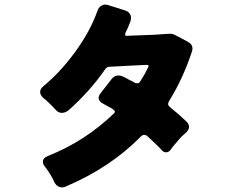

<svg xmlns="http://www.w3.org/2000/svg" viewBox="-20 -798 1040 837"><path d="M628 -510Q628 -515 618 -515Q617 -515 615 -515Q615 -515 571 -513L497 -509L456 -507Q444 -505 440 -498Q369 -396 276 -315Q263 -306 249 -306Q235 -306 224 -318Q189 -356 170 -370Q155 -383 155 -397Q155 -411 170 -423Q242 -482 307.5 -571.5Q373 -661 405 -751Q410 -767 424 -774Q431 -778 439 -778Q447 -778 454 -775L527 -752Q542 -747 548 -734Q551 -728 551 -721Q551 -714 549 -706Q538 -676 527 -655Q525 -646 526 -644Q528 -641 535 -642Q603 -645 626.5 -645.5Q650 -646 667 -647.5Q684 -649 696 -649.5Q708 -650 713 -650.5Q718 -651 722 -651Q732 -651 740 -647L797 -617Q819 -606 819 -586Q819 -579 816 -571Q777 -454 718 -359Q713 -351 713 -344.5Q713 -338 721 -331Q760 -300 795 -266Q804 -256 804 -244.5Q804 -233 792 -221Q787 -217 783 -213Q770 -202 759 -188.5Q748 -175 741.5 -168Q735 -161 731.5 -156Q728 -151 723 -144Q715 -134 703.5 -134Q692 -134 683 -146Q668 -162 649.5 -179Q631 -196 624 -203Q617 -210 609 -210Q601 -210 594 -203Q462 -68 267 15Q259 19 251 19Q230 19 217 -3V-4Q201 -39 177 -70Q167 -82 167 -92Q167 -110 189 -118Q350 -182 475 -302Q481 -307 481 -312Q478 -321 451 -334L428 -347Q410 -356 410 -371Q410 -381 418 -391L467 -454Q479 -469 496 -469Q504 -469 512 -466L525 -460L540 -452Q544 -449 552 -446L566 -438Q571 -435 578.5 -435Q586 -435 590 -441Q596 -451 601 -459Q610 -472 626 -505Q628 -508 628 -510Z"/></svg>

Font: Tsunagi Gothic Black
Style: Regular
Weight: 900
Designer: Yoshimichi Ohira
Foundry: Positype
Version: Version 1.001